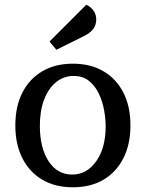

<svg xmlns="http://www.w3.org/2000/svg" viewBox="-20 -780 618 814"><path d="M289 14Q214 14 159.5 -18Q105 -50 75 -109Q45 -168 45 -248Q45 -329 75 -387.5Q105 -446 159.5 -478Q214 -510 289 -510Q364 -510 418.5 -478Q473 -446 503 -387.5Q533 -329 533 -248Q533 -168 503 -109Q473 -50 418.5 -18Q364 14 289 14ZM286 -40Q348 -40 388 -96.5Q428 -153 428 -245Q428 -275 421.5 -312Q415 -349 399.5 -382Q384 -415 358 -436.5Q332 -458 292 -458Q250 -458 217.5 -431.5Q185 -405 167 -357.5Q149 -310 149 -247Q149 -153 186 -96.5Q223 -40 286 -40ZM219 -569 190 -604 346 -760Q365 -751 376.5 -735Q388 -719 388 -697Q388 -675 375.5 -657.5Q363 -640 332 -625Z"/></svg>

Font: Gabriela
Style: Regular
Weight: 400
Designer: Eduardo Rodriguez Tunni
Foundry: Eduardo Rodriguez Tunni
Version: Version 2.001;gftools[0.9.26]